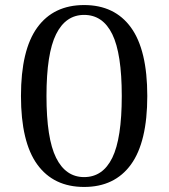

<svg xmlns="http://www.w3.org/2000/svg" viewBox="-20 -727 667 760"><path d="M313 13Q192 13 127.5 -76Q63 -165 63 -347Q63 -529 127.5 -618Q192 -707 313 -707Q434 -707 498.5 -618Q563 -529 563 -347Q563 -165 498.5 -76Q434 13 313 13ZM313 -26Q387 -26 424.5 -102.5Q462 -179 462 -347Q462 -515 424.5 -591.5Q387 -668 313 -668Q240 -668 202 -591.5Q164 -515 164 -347Q164 -179 202 -102.5Q240 -26 313 -26Z"/></svg>

Font: Arima Medium
Style: Regular
Weight: 500
Designer: Joana Correia and Natanael Gama
Foundry: NDISCOVER
Version: Version 1.101;gftools[0.9.23]